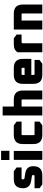

<svg xmlns="http://www.w3.org/2000/svg" viewBox="1366 -2176 809 3582"><g transform="rotate(-90 1771.0 -384.5)"><path d="M51 -52V-145H281Q297 -145 297 -167Q297 -190 282 -193L180 -210Q51 -232 51 -363Q51 -532 219 -532H368L438 -480V-387H232Q216 -387 216 -365Q216 -336 232 -334L334 -317Q462 -296 462 -169Q462 0 294 0H121Z M578 -614V-769H749V-614ZM580 0V-532H747V0Z M875 -168V-364Q875 -532 1043 -532H1224L1294 -480V-387H1055Q1042 -387 1042 -374V-158Q1042 -145 1055 -145H1294V-52L1224 0H1043Q875 0 875 -168Z M1408 0V-740H1575V-532H1706Q1874 -532 1874 -364V0H1707V-374Q1707 -387 1694 -387H1575V0Z M1998 -168V-364Q1998 -532 2166 -532H2296Q2464 -532 2464 -364V-205H2165V-158Q2165 -145 2178 -145H2444V-52L2374 0H2166Q1998 0 1998 -168ZM2165 -331H2297V-374Q2297 -387 2284 -387H2178Q2165 -387 2165 -374Z M2588 0V-460Q2626 -532 2736 -532H2848L2918 -480V-387H2786Q2762 -387 2755 -376V0Z M3012 0V-532H3310Q3478 -532 3478 -364V0H3311V-374Q3311 -387 3298 -387H3179V0Z"/></g></svg>

Font: Oxanium ExtraBold
Style: Regular
Weight: 800
Designer: Severin Meyer
Version: Version 2.000